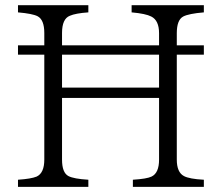

<svg xmlns="http://www.w3.org/2000/svg" viewBox="-20 -735 859 745"><path d="M151.9 -522.9H49.8V-559.1H151.9V-606.9Q151.9 -658.2 126 -671.9Q106.4 -682.1 49.8 -687V-714.8H322.8V-687Q273.4 -683.6 251 -673.8Q220.7 -662.1 220.7 -606.9V-559.1H597.2V-606Q597.2 -655.8 566.9 -670.9Q545.4 -682.1 490.7 -687V-714.8H771V-687Q712.4 -682.1 690.9 -670.9Q666 -657.7 666 -606V-559.1H771V-522.9H666V-115.7Q666 -66.4 693.8 -51.8Q714.8 -40.5 771 -37.6V-9.8H495.6V-37.6Q549.8 -41 567.9 -49.8Q597.2 -63.5 597.2 -115.7V-355H220.7V-115.7Q220.7 -64.9 245.6 -51.8Q266.1 -41 322.8 -37.6V-9.8H49.8V-37.6Q100.6 -41 122.1 -49.8Q151.9 -63.5 151.9 -115.7ZM220.7 -522.9V-395H597.2V-522.9Z"/></svg>

Font: I.MingCP
Style: Regular
Weight: 400
Designer: I.Font Project
Version: Version 8.000; Sep 06, 2022